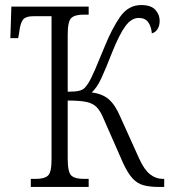

<svg xmlns="http://www.w3.org/2000/svg" viewBox="-20 -740 689 760"><path d="M102 0V-32H123Q156 -32 170 -45Q184 -58 184 -108V-676H115Q81 -676 70.5 -661.5Q60 -647 56 -612L52 -589H21L25 -714H331V-682H310Q276 -682 262 -668.5Q248 -655 248 -603V-377Q278 -377 292.5 -380.5Q307 -384 314.5 -391.5Q322 -399 329 -410Q340 -427 356 -464Q372 -501 394 -555Q423 -627 455.5 -673.5Q488 -720 539 -720Q578 -720 595 -701Q612 -682 612 -658Q612 -637 603 -624Q594 -611 581 -608Q579 -634 567 -651.5Q555 -669 529 -669Q500 -669 476 -636Q452 -603 424 -533Q399 -469 381.5 -431Q364 -393 343 -374Q385 -369 410.5 -347Q436 -325 456 -278L531 -112Q551 -68 574 -50Q597 -32 624 -32H630V0H610Q574 0 549 -6.5Q524 -13 505 -33.5Q486 -54 467 -95L391 -268Q378 -300 363 -315.5Q348 -331 322 -336.5Q296 -342 248 -342V-112Q248 -59 262 -45.5Q276 -32 310 -32H331V0Z"/></svg>

Font: Noto Serif Condensed Light
Style: Regular
Weight: 300
Width: 3
Designer: Monotype Design Team
Foundry: Monotype Imaging Inc.
Version: Version 2.013